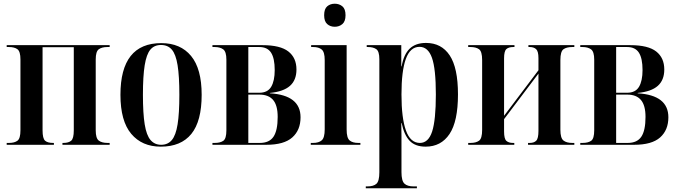

<svg xmlns="http://www.w3.org/2000/svg" viewBox="-20 -779 3655 1033"><path d="M16 0V-10H28Q58 -10 74 -22Q90 -34 90 -78V-459Q90 -502 74 -514Q58 -526 28 -526H16V-536H570V-526H558Q528 -526 511.5 -514Q495 -502 495 -459V-78Q495 -35 511.5 -22.5Q528 -10 559 -10H570V0H316V-10H321Q349 -10 363 -22Q377 -34 377 -78V-525H209V-78Q209 -34 222.5 -22Q236 -10 266 -10H270V0Z M845 10Q744 10 686 -59Q628 -128 628 -269Q628 -547 848 -547Q951 -547 1008 -478Q1065 -409 1065 -269Q1065 -127 1009.5 -58.5Q954 10 845 10ZM847 0Q883 0 904.5 -25.5Q926 -51 935.5 -110Q945 -169 945 -269Q945 -369 935.5 -428Q926 -487 904.5 -512Q883 -537 846 -537Q810 -537 789 -512Q768 -487 758.5 -428Q749 -369 749 -269Q749 -169 758.5 -110Q768 -51 790 -25.5Q812 0 847 0Z M1123 0V-10H1135Q1165 -10 1181.5 -21.5Q1198 -33 1198 -78V-458Q1198 -501 1181 -513.5Q1164 -526 1135 -526H1123V-536H1393Q1488 -536 1531.5 -502Q1575 -468 1575 -405Q1575 -348 1540 -317Q1505 -286 1432 -279V-277Q1597 -267 1597 -148Q1597 -79 1552.5 -39.5Q1508 0 1413 0ZM1375 -280Q1420 -280 1439 -312Q1458 -344 1458 -402Q1458 -465 1438.5 -495.5Q1419 -526 1375 -526H1316V-280ZM1378 -10Q1429 -10 1451.5 -43.5Q1474 -77 1474 -150Q1474 -212 1449.5 -241Q1425 -270 1376 -270H1316V-10Z M1781 -635Q1757 -635 1740.5 -649.5Q1724 -664 1724 -697Q1724 -731 1740.5 -745Q1757 -759 1781 -759Q1805 -759 1822 -745Q1839 -731 1839 -697Q1839 -664 1822 -649.5Q1805 -635 1781 -635ZM1652 0V-10H1664Q1695 -10 1711 -24Q1727 -38 1727 -83V-456Q1727 -499 1711 -512.5Q1695 -526 1665 -526H1654V-536H1845V-82Q1845 -37 1861 -23.5Q1877 -10 1908 -10H1919V0Z M1948 234V224H1955Q1990 224 2005.5 209.5Q2021 195 2021 148V-460Q2021 -503 2004.5 -514.5Q1988 -526 1960 -526H1953V-536H2139V-422H2141Q2152 -486 2184 -517Q2216 -548 2272 -548Q2355 -548 2399.5 -481Q2444 -414 2444 -271Q2444 -126 2398.5 -58Q2353 10 2270 10Q2214 10 2184 -21.5Q2154 -53 2141 -117H2139Q2140 -83 2140 -49.5Q2140 -16 2140 18V147Q2140 194 2156 209Q2172 224 2206 224H2223V234ZM2239 -10Q2285 -10 2305 -71.5Q2325 -133 2325 -271Q2325 -409 2304 -468Q2283 -527 2237 -527Q2187 -527 2163.5 -462Q2140 -397 2140 -271Q2140 -144 2164 -77Q2188 -10 2239 -10Z M2499 0V-10H2511Q2541 -10 2557.5 -22Q2574 -34 2574 -80V-456Q2574 -502 2557.5 -514Q2541 -526 2511 -526H2499V-536H2748V-526H2741Q2717 -526 2704.5 -515Q2692 -504 2692 -465V-156L2877 -401V-466Q2877 -503 2864.5 -514.5Q2852 -526 2830 -526H2823V-536H3070V-526H3059Q3028 -526 3011.5 -514Q2995 -502 2995 -456V-81Q2995 -36 3011.5 -23Q3028 -10 3059 -10H3070V0H2821V-10H2830Q2853 -10 2865 -22Q2877 -34 2877 -75V-383L2692 -138V-72Q2692 -32 2704.5 -21Q2717 -10 2740 -10H2747V0Z M3102 0V-10H3114Q3144 -10 3160.5 -21.5Q3177 -33 3177 -78V-458Q3177 -501 3160 -513.5Q3143 -526 3114 -526H3102V-536H3372Q3467 -536 3510.5 -502Q3554 -468 3554 -405Q3554 -348 3519 -317Q3484 -286 3411 -279V-277Q3576 -267 3576 -148Q3576 -79 3531.5 -39.5Q3487 0 3392 0ZM3354 -280Q3399 -280 3418 -312Q3437 -344 3437 -402Q3437 -465 3417.5 -495.5Q3398 -526 3354 -526H3295V-280ZM3357 -10Q3408 -10 3430.5 -43.5Q3453 -77 3453 -150Q3453 -212 3428.5 -241Q3404 -270 3355 -270H3295V-10Z"/></svg>

Font: Noto Serif Display Condensed SemiBold
Style: Regular
Weight: 600
Width: 3
Designer: Monotype Design Team
Foundry: Monotype Imaging Inc.
Version: Version 2.009